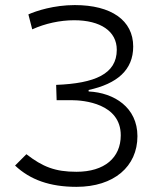

<svg xmlns="http://www.w3.org/2000/svg" viewBox="-20 -723 626 753"><path d="M279.8 9.8C427.2 9.8 519 -70.3 519 -189C519 -301.3 428.2 -359.4 327.6 -364.3V-370.1C439 -394.5 502.4 -448.2 502.4 -540.5C502.4 -643.1 416.5 -703.1 273.4 -703.1C191.4 -703.1 121.6 -680.2 91.3 -666.5L106.4 -607.9C157.2 -630.9 215.3 -643.6 271 -643.6C374 -643.6 438 -600.6 438 -527.8C438 -432.6 351.6 -396 200.2 -390.1L202.1 -330.1H260.7C308.6 -330.1 453.6 -316.9 453.6 -192.4C453.6 -104.5 390.1 -49.3 279.8 -49.3C195.8 -49.3 147.5 -68.8 83.5 -118.2L39.1 -73.7C98.1 -18.1 175.3 9.8 279.8 9.8Z"/></svg>

Font: Cascadia Code Light
Style: Regular
Weight: 300
Monospace: yes
Designer: Aaron Bell
Foundry: Saja Typeworks
Version: Version 2404.023